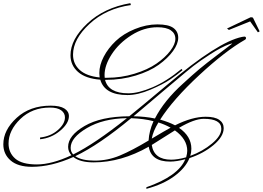

<svg xmlns="http://www.w3.org/2000/svg" viewBox="-20 -995 1659 1212"><path d="M1608 -791 1619 -797 1578 -881Q1576 -886 1566 -886H1562L1413 -815L1425 -806L1559 -860ZM938 -120Q946 -166 980 -222Q1021 -209 1057 -189Q1025 -172 938 -120ZM1162 -43Q1162 -26 1155 -2Q1100 13 1061 13Q952 13 938 -80Q973 -101 1084 -172Q1162 -116 1162 -43ZM426 -62Q426 -126 528.5 -186.5Q631 -247 781 -249Q578 -87 442 -20Q426 -37 426 -62ZM823 -261 1013 -422Q1015 -423 1088.5 -485.5Q1162 -548 1201 -578.5Q1240 -609 1309 -653.5Q1378 -698 1430 -717Q1439 -720 1442 -720Q1442 -720 1445 -720Q1446 -720 1445 -719Q1430 -707 1354.5 -650Q1279 -593 1238.5 -559Q1198 -525 1136 -468Q1016 -360 958 -247Q895 -260 823 -261ZM1188 -56Q1188 -135 1110 -188Q1207 -245 1266 -245Q1377 -245 1377 -182Q1377 -138 1318.5 -89Q1260 -40 1181 -11Q1188 -32 1188 -56ZM808 -249Q888 -246 949 -230Q921 -167 918 -108Q815 -46 737.5 -13.5Q660 19 578 19Q496 19 455 -9Q606 -81 808 -249ZM640 -521 641 -504H655Q745 -504 828.5 -529.5Q912 -555 967 -593Q1022 -631 1054.5 -673.5Q1087 -716 1087 -750Q1087 -784 1058.5 -803.5Q1030 -823 974 -823Q889 -823 810 -773Q731 -723 685.5 -653Q640 -583 640 -521ZM803 -975 806 -963Q650 -941 545.5 -844.5Q441 -748 441 -650Q441 -592 483 -553.5Q525 -515 609 -506Q607 -524 607 -534Q607 -584 635 -637.5Q663 -691 711 -736.5Q759 -782 831 -811.5Q903 -841 973.5 -841Q1044 -841 1074.5 -818.5Q1105 -796 1105 -757Q1105 -718 1072 -672.5Q1039 -627 982 -586Q925 -545 836.5 -518Q748 -491 649 -491H643Q665 -406 790 -406Q854 -406 943 -444Q1032 -482 1126 -560L1132 -552Q1102 -526 1056 -494.5Q1010 -463 930 -429Q850 -395 785 -395Q641 -395 613 -492Q520 -499 472.5 -541Q425 -583 425 -646Q425 -747 531.5 -847Q638 -947 803 -975ZM233 -127V-116Q304 -123 359.5 -169.5Q415 -216 415 -262Q415 -292 386.5 -310Q358 -328 300 -328Q169 -328 85 -251Q1 -174 1 -84Q1 -22 47 18Q93 58 182 58Q304 58 443 -4Q485 30 571 30Q745 30 919 -69Q934 25 1054 25Q1095 25 1150 10Q1105 117 904 187V197Q1010 169 1080.5 117Q1151 65 1176 3Q1264 -26 1328 -79.5Q1392 -133 1392 -186Q1392 -219 1364 -238.5Q1336 -258 1279 -258Q1193 -258 1085 -204Q1047 -224 991 -240Q1073 -368 1238 -521Q1403 -674 1528 -745Q1533 -749 1533 -754Q1533 -764 1522 -764Q1520 -764 1508 -762Q1355 -731 1037 -461Q857 -310 796 -261Q617 -260 513.5 -199.5Q410 -139 410 -68Q410 -38 431 -15Q307 43 212.5 43Q118 43 76 6Q34 -31 34 -89Q34 -172 108.5 -244Q183 -316 295 -316Q343 -316 366.5 -298.5Q390 -281 390 -254Q390 -213 344.5 -173.5Q299 -134 233 -127Z"/></svg>

Font: Monsieur La Doulaise
Style: Regular
Weight: 400
Designer: Alejandro Paul
Foundry: Alejandro Paul
Version: Version 1.000